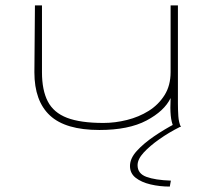

<svg xmlns="http://www.w3.org/2000/svg" viewBox="-20 -469 790 709"><path d="M347 11Q222 11 164.5 -42.5Q107 -96 107 -202L109 -449H135V-202Q135 -136 156.5 -94.5Q178 -53 227.5 -34Q277 -15 362 -15Q405 -15 449 -26Q493 -37 529 -59.5Q565 -82 587.5 -117.5Q610 -153 610 -203V-449H637V-87Q637 -64 638.5 -40.5Q640 -17 648 0H621Q613 -17 610.5 -42.5Q608 -68 610 -107Q587 -59 521 -24Q455 11 347 11ZM611 198 607 220Q570 220 536 212Q502 204 481 187.5Q460 171 460 144Q460 116 485 88.5Q510 61 548 35Q586 9 626 -12L644 0Q604 20 568.5 45Q533 70 510.5 94.5Q488 119 488 141Q488 172 520.5 184Q553 196 611 198Z"/></svg>

Font: Inconsolata ExtraExpanded ExtraLight
Style: Regular
Weight: 200
Width: 8
Monospace: yes
Designer: Raph Levien, Cyreal, Brenton Simpson
Foundry: Raph Levien, Cyreal, Google
Version: Version 3.100; ttfautohint (v1.8.4.7-5d5b)